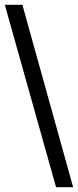

<svg xmlns="http://www.w3.org/2000/svg" viewBox="-20 -765 324 798"><path d="M213 13 0 -745H73L284 13Z"/></svg>

Font: MongolianScript
Style: Regular
Weight: 400
Designer: Bolorsoft LLC, NUM
Foundry: Bolorsoft LLC
Version: Version 3.2